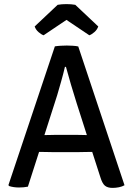

<svg xmlns="http://www.w3.org/2000/svg" viewBox="-20 -909 648 936"><path d="M231 -167.5Q225.5 -167.5 204.5 -168Q183.5 -168.5 170.5 -168.5L116 1Q106.5 3 95.2 4Q84 5 72.5 5Q46 5 24.5 -2L21 -6.5L247.5 -683Q259.5 -685 276.2 -686Q293 -687 305.5 -687Q317.5 -687 334.5 -686Q351.5 -685 361.5 -682.5L587 -6Q576 0.5 560.2 3.8Q544.5 7 528.5 7Q504.5 7 491.5 -3.8Q478.5 -14.5 469 -46L429.5 -168.5Q416.5 -168.5 394.8 -168Q373 -167.5 367.5 -167.5ZM258.5 -444 196.5 -250.5Q208.5 -250.5 226 -251Q243.5 -251.5 249 -251.5H352Q357 -251.5 373.8 -251.2Q390.5 -251 403.5 -250.5L354 -405Q340 -448.5 326 -496.5Q312 -544.5 301.5 -583H296.5Q289 -550 277.5 -509.8Q266 -469.5 258.5 -444ZM347 -885.5 459 -780Q453.5 -764 440.2 -752.5Q427 -741 415.5 -737L304 -812L192.5 -737Q181 -741 167.8 -752.5Q154.5 -764 149 -780L261 -885.5Q280.5 -889 304 -889Q327.5 -889 347 -885.5Z"/></svg>

Font: Signika Negative SC
Style: Regular
Weight: 400
Designer: Anna Giedryś
Foundry: Anna Giedryś
Version: Version 2.000; ttfautohint (v1.8.3) -l 8 -r 50 -G 200 -x 9 -